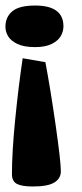

<svg xmlns="http://www.w3.org/2000/svg" viewBox="-20 -472 295 690"><path d="M-0.5 -376Q-0.5 -357.9 9.3 -341.6Q19 -325.2 42.7 -314Q66.4 -302.7 106 -302.7Q143.1 -302.7 166 -314.2Q189 -325.7 198.5 -342.5Q208 -359.4 208 -377.4Q208 -452.1 106.4 -452.1Q48.8 -452.1 24.2 -431.4Q-0.5 -410.6 -0.5 -376ZM61.5 -262.7Q46.4 -161.6 34.7 -43.7Q22.9 74.2 22.9 153.8Q22.9 179.2 40.5 188.7Q58.1 198.2 98.1 198.2Q151.9 198.2 175.3 183.8Q198.7 169.4 198.7 143.6Q198.7 108.4 179.7 -24.2Q160.6 -156.7 143.1 -248.5Z"/></svg>

Font: Neuton ExtraBold
Style: Regular
Weight: 800
Designer: Brian M Zick
Foundry: Brian M Zick
Version: Version 1.560